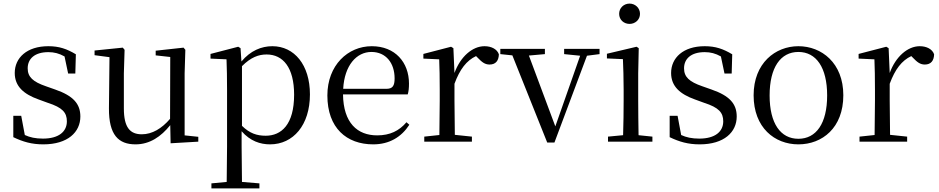

<svg xmlns="http://www.w3.org/2000/svg" viewBox="-20 -788 5222 1068"><path d="M221 15C357 15 427 -53 427 -140C427 -210 388 -255 287 -290L236 -308C163 -333 134 -360 134 -408C134 -461 173 -498 249 -498C281 -498 309 -491 339 -474L359 -379H399L402 -486C352 -516 309 -531 249 -531C129 -531 62 -466 62 -382C62 -307 113 -264 194 -235L246 -216C327 -190 352 -162 352 -113C352 -56 307 -17 219 -17C177 -17 146 -24 118 -37L98 -144H54V-25C108 1 157 15 221 15Z M929 9 1083 0V-27L1007 -35V-380L1011 -511L1001 -523L846 -506V-480L927 -471L926 -127C880 -73 826 -41 769 -41C704 -41 669 -78 669 -185V-380L673 -511L663 -523L506 -507V-481L589 -470L586 -186C585 -37 639 15 734 15C813 15 876 -28 927 -92Z M1482 15C1611 15 1704 -92 1704 -263C1704 -427 1617 -531 1495 -531C1434 -531 1373 -506 1323 -446L1318 -520L1305 -528L1151 -488V-462L1240 -458C1242 -408 1243 -355 1243 -287V27L1241 224L1156 232V260H1423V232L1326 224L1324 27V-58C1372 -3 1428 15 1482 15ZM1326 -420C1376 -470 1419 -485 1463 -485C1554 -485 1616 -413 1616 -261C1616 -95 1545 -33 1458 -33C1409 -33 1369 -46 1326 -88Z M2056 15C2146 15 2213 -26 2257 -94L2241 -108C2200 -60 2149 -35 2078 -35C1968 -35 1890 -104 1888 -263H2248C2253 -279 2255 -299 2255 -323C2255 -441 2178 -531 2048 -531C1915 -531 1801 -425 1801 -257C1801 -76 1908 15 2056 15ZM1889 -294C1896 -424 1963 -499 2046 -499C2127 -499 2175 -437 2175 -352C2175 -312 2165 -294 2130 -294Z M2423 0H2605V-28L2510 -38L2508 -229V-322C2538 -403 2575 -451 2628 -476L2637 -467C2660 -443 2677 -429 2703 -429C2738 -429 2754 -451 2755 -486C2745 -515 2713 -531 2675 -531C2608 -531 2541 -473 2508 -382L2502 -520L2489 -528L2335 -488V-462L2423 -458C2425 -408 2426 -358 2426 -289V-229L2424 -37L2340 -28V0Z M3118 -487 3207 -478 3069 -85 2922 -479 3011 -487V-516H2763V-487L2830 -480L3024 5H3064L3245 -478L3315 -487V-516H3118Z M3482 -655C3513 -655 3540 -678 3540 -711C3540 -744 3513 -768 3482 -768C3450 -768 3424 -744 3424 -711C3424 -678 3450 -655 3482 -655ZM3445 0H3609V-28L3532 -36C3531 -92 3530 -175 3530 -229V-380L3533 -520L3521 -528L3356 -489V-463L3445 -459C3447 -409 3449 -356 3449 -289V-229C3449 -175 3448 -92 3446 -36L3362 -28V0Z M3872 15C4008 15 4078 -53 4078 -140C4078 -210 4039 -255 3938 -290L3887 -308C3814 -333 3785 -360 3785 -408C3785 -461 3824 -498 3900 -498C3932 -498 3960 -491 3990 -474L4010 -379H4050L4053 -486C4003 -516 3960 -531 3900 -531C3780 -531 3713 -466 3713 -382C3713 -307 3764 -264 3845 -235L3897 -216C3978 -190 4003 -162 4003 -113C4003 -56 3958 -17 3870 -17C3828 -17 3797 -24 3769 -37L3749 -144H3705V-25C3759 1 3808 15 3872 15Z M4421 15C4554 15 4671 -77 4671 -258C4671 -438 4550 -531 4421 -531C4293 -531 4172 -437 4172 -258C4172 -78 4289 15 4421 15ZM4421 -16C4322 -16 4261 -101 4261 -257C4261 -413 4322 -499 4421 -499C4520 -499 4581 -413 4581 -257C4581 -101 4520 -16 4421 -16Z M4844 0H5026V-28L4931 -38L4929 -229V-322C4959 -403 4996 -451 5049 -476L5058 -467C5081 -443 5098 -429 5124 -429C5159 -429 5175 -451 5176 -486C5166 -515 5134 -531 5096 -531C5029 -531 4962 -473 4929 -382L4923 -520L4910 -528L4756 -488V-462L4844 -458C4846 -408 4847 -358 4847 -289V-229L4845 -37L4761 -28V0Z"/></svg>

Font: Noto Serif CJK KR
Style: Regular
Weight: 400
Designer: Ryoko NISHIZUKA 西塚涼子 (kana & ideographs); Frank Grießhammer (Latin, Greek & Cyrillic); Wenlong ZHANG 张文龙 (bopomofo); San
Foundry: Adobe
Version: Version 2.001;hotconv 1.1.0;makeotfexe 2.6.0